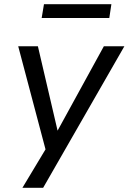

<svg xmlns="http://www.w3.org/2000/svg" viewBox="-20 -717 614 917"><path d="M87 180 209 -23 205 25 67 -496H161L255 -93L476 -496H574L186 180ZM179 -631 190 -697H512L502 -631Z"/></svg>

Font: Nunito Sans 7pt
Style: Italic
Weight: 400
Italic angle: -9°
Designer: Vernon Adams
Foundry: Vernon Adams
Version: Version 3.101;gftools[0.9.27]